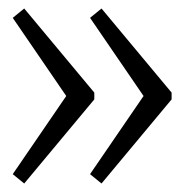

<svg xmlns="http://www.w3.org/2000/svg" viewBox="-20 -546 444 452"><path d="M219 -114 192 -136 333 -342V-298L192 -504L219 -526L384 -328V-312ZM37 -114 10 -136 151 -342V-298L10 -504L37 -526L202 -328V-312Z"/></svg>

Font: Pathway Extreme 8pt Thin
Style: Regular
Weight: 100
Designer: Eduardo Rodriguez Tunni
Foundry: Eduardo Rodriguez Tunni
Version: Version 1.000